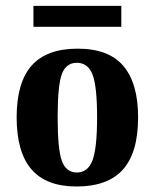

<svg xmlns="http://www.w3.org/2000/svg" viewBox="-20 -641 540 670"><path d="M461.9 -231.9Q461.9 -108.4 408.9 -49.3Q356 9.8 247.1 9.8Q141.6 9.8 89.8 -50Q38.1 -109.9 38.1 -231.9Q38.1 -353.5 90.6 -412.4Q143.1 -471.2 251 -471.2Q359.9 -471.2 410.9 -410.4Q461.9 -349.6 461.9 -231.9ZM318.8 -231.9Q318.8 -339.4 303 -380.6Q287.1 -421.9 248 -421.9Q210.4 -421.9 195.8 -382.3Q181.2 -342.8 181.2 -231.9Q181.2 -119.1 196 -79.1Q210.9 -39.1 248 -39.1Q286.6 -39.1 302.7 -81.3Q318.8 -123.5 318.8 -231.9ZM96.7 -547.4V-620.6H403.3V-547.4Z"/></svg>

Font: Liberation Serif
Style: Bold
Weight: 700
Designer: Steve Matteson
Foundry: Ascender Corporation
Version: Version 2.1.5